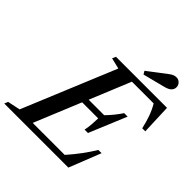

<svg xmlns="http://www.w3.org/2000/svg" viewBox="-313 -1130 1305 1305"><g transform="rotate(45 340.0 -477.0)"><path d="M-65.5 0 -54.5 -26.5 36.5 -45.5 314.5 -716.5 235.5 -735.5 247 -761.5H737.5L746 -544H716.5Q705 -596 689.5 -639Q674 -682 652 -718.5H443L322 -424H471Q497 -450.5 519 -478Q541 -505.5 557 -530H590.5L478.5 -260.5H446Q452 -288.5 454.5 -319.8Q457 -351 457.5 -380H303L164.5 -43.5H472Q514 -91 548 -137Q582 -183 610 -229H641L550.5 0ZM464.5 -808.5 451 -831 587 -934.5Q612 -954 636.5 -954Q656 -954 670.2 -940Q684.5 -926 684.5 -905.5Q684.5 -887 671 -872.5Q657.5 -858 624.5 -849.5Z"/></g></svg>

Font: Libre Caslon Text Medium Italic
Style: Regular
Weight: 500
Italic angle: -22.583°
Designer: Pablo Impallari, Rodrigo Fuenzalida, Katja Schimmel
Foundry: Pablo Impallari, Rodrigo Fuenzalida
Version: Version 2.000